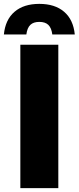

<svg xmlns="http://www.w3.org/2000/svg" viewBox="-61 -971 406 991"><path d="M44 0V-740H240V0ZM142 -951Q222.5 -951 270 -910.2Q317.5 -869.5 325 -793H209Q204.5 -827.5 188.2 -842.8Q172 -858 142 -858Q112 -858 95.8 -842.8Q79.5 -827.5 75 -793H-41Q-33.5 -869.5 14 -910.2Q61.5 -951 142 -951Z"/></svg>

Font: Encode Sans Condensed Black
Style: Regular
Weight: 900
Width: 3
Designer: Multiple Designers
Foundry: Impallari Type
Version: Version 2.000